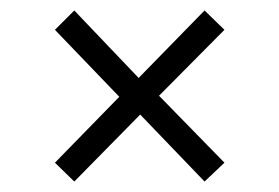

<svg xmlns="http://www.w3.org/2000/svg" viewBox="-20 -491 533 367"><path d="M371 -471 245 -342 122 -471 85 -434 208 -306 85 -180 122 -144 248 -272 371 -144 409 -180 284 -308 409 -434Z"/></svg>

Font: FiraGO Light
Style: Regular
Weight: 300
Designer: bBox Type
Foundry: bBox Type GmbH
Version: Version 1.001;PS 001.001;hotconv 1.0.88;makeotf.lib2.5.64775